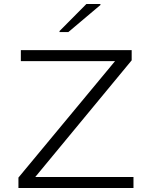

<svg xmlns="http://www.w3.org/2000/svg" viewBox="-20 -938 752 958"><path d="M72 0V-52L554 -633H84V-688H637V-637L156 -55H646V0ZM277 -778V-783L411 -918H481V-913L321 -778Z"/></svg>

Font: Saira Expanded Light
Style: Regular
Weight: 300
Width: 7
Designer: Hector Gatti with collaboration of the Omnibus-Type team
Foundry: Omnibus-Type
Version: Version 1.101